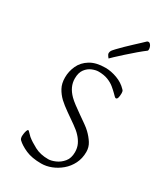

<svg xmlns="http://www.w3.org/2000/svg" viewBox="-223 -1001 961 1109"><g transform="rotate(30 258.0 -446.5)"><path d="M242 13Q180 13 139 -5Q98 -23 75 -45Q70 -50 68.5 -57Q67 -64 67 -68Q67 -73 68.5 -84.5Q70 -96 73.5 -106.5Q77 -117 82 -117Q85 -117 92 -109Q99 -101 112 -89Q135 -70 173.5 -49.5Q212 -29 264 -29Q284 -29 311 -40.5Q338 -52 358.5 -76.5Q379 -101 379 -141Q379 -170 368 -193Q357 -216 339 -235Q322 -254 290.5 -276Q259 -298 225.5 -321.5Q192 -345 168 -367Q144 -390 128.5 -418.5Q113 -447 113 -487Q113 -528 130.5 -566Q148 -604 187 -628Q226 -652 288 -652Q326 -652 366.5 -637Q407 -622 434 -593Q439 -589 440.5 -583Q442 -577 442 -572Q442 -551 438.5 -540Q435 -529 427 -529Q423 -529 417 -535Q411 -541 402 -550Q390 -562 372 -577Q354 -592 327.5 -602.5Q301 -613 264 -613Q246 -613 222.5 -603.5Q199 -594 182 -571.5Q165 -549 165 -510Q165 -482 176.5 -457Q188 -432 211 -409Q224 -396 246.5 -379Q269 -362 295 -344Q321 -326 343.5 -310Q366 -294 378 -282Q402 -259 418.5 -233Q435 -207 435 -175Q435 -132 417.5 -97Q400 -62 371 -37.5Q342 -13 308.5 0Q275 13 242 13ZM276 -707Q275 -709 268 -717.5Q261 -726 261 -736Q261 -740 262.5 -744Q264 -748 266 -752Q270 -758 284.5 -773.5Q299 -789 319 -808.5Q339 -828 359.5 -847Q380 -866 395.5 -880.5Q411 -895 416 -900Q420 -904 423 -905Q426 -906 429 -906Q435 -906 440.5 -900Q446 -894 449 -885.5Q452 -877 452 -871Q452 -867 451.5 -864Q451 -861 449 -859Q430 -845 401.5 -821Q373 -797 345 -771.5Q317 -746 297.5 -728Q278 -710 276 -707Z"/></g></svg>

Font: Briem Hand Thin
Style: Regular
Weight: 100
Designer: Gunnlaugur SE Briem, Eben Sorkin
Foundry: Sorkin Type Co.
Version: Version 1.003